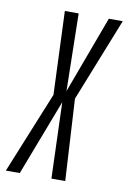

<svg xmlns="http://www.w3.org/2000/svg" viewBox="-117 -724 518 774"><g transform="rotate(10 142.0 -337.5)"><path d="M-37.5 0H19.5L138.5 -311L149 0H205.5L186.5 -334L322 -675H265L147.5 -358L141.5 -675H85L98.5 -334Z"/></g></svg>

Font: Anybody ExtraCondensed Light
Style: Italic
Weight: 300
Width: 2
Italic angle: -10°
Version: Version 1.113;gftools[0.9.25]